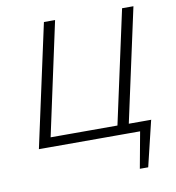

<svg xmlns="http://www.w3.org/2000/svg" viewBox="-92 -740 930 1016"><g transform="rotate(-10 373.5 -231.5)"><path d="M542 0 553 -50H682L645 0ZM577 195 622 -50H681L622 195ZM489 0 632 -658H693L550 0ZM88 0 99 -51H541L530 0ZM69 0 212 -658H272L130 0Z"/></g></svg>

Font: Ysabeau Office Light
Style: Italic
Weight: 300
Italic angle: -12°
Designer: Christian Thalmann (Catharsis Fonts)
Version: Version 2.001;gftools[0.9.30]; featfreeze: tnum,lnum,ss02